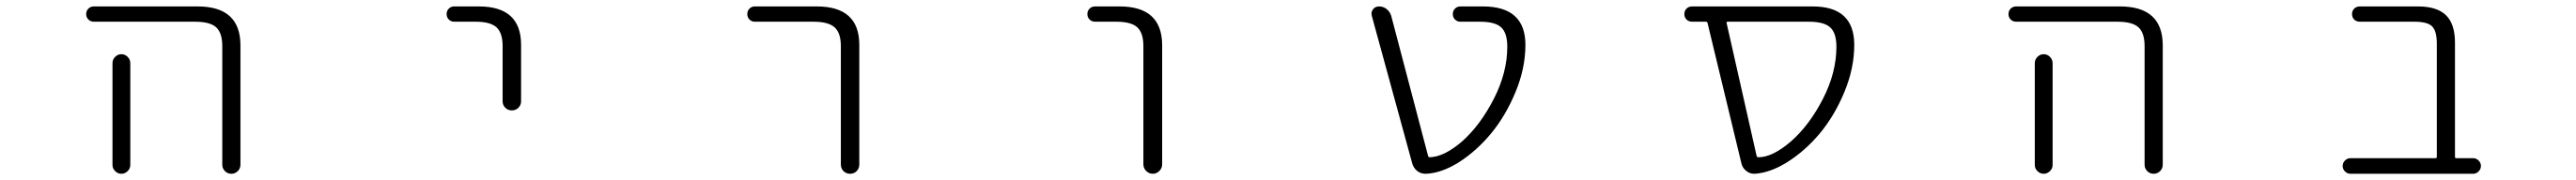

<svg xmlns="http://www.w3.org/2000/svg" viewBox="-20 -565 8040 563"><path d="M273.4 -497.1Q262.7 -497.1 255.9 -503.9Q249 -510.7 249 -521Q249 -531.2 255.9 -538.1Q262.7 -544.9 273.4 -544.9H596.7Q729.5 -544.9 730.5 -424.8V-49.8Q730.5 -38.1 722.2 -29.8Q713.9 -21.5 702.1 -21.5Q690.4 -21.5 682.1 -29.8Q673.8 -38.1 673.8 -49.8V-420.9Q673.8 -461.9 654.8 -479.5Q635.7 -497.1 588.9 -497.1ZM386.7 -367.2V-72.3V-48.8Q386.7 -38.1 378.4 -29.8Q370.1 -21.5 358.9 -21.5Q347.7 -21.5 339.4 -29.8Q331.1 -38.1 331.1 -48.8V-72.3V-367.2Q331.1 -378.9 339.4 -387.2Q347.7 -395.5 358.9 -395.5Q370.1 -395.5 378.4 -387.2Q386.7 -378.9 386.7 -367.2Z M1397.5 -497.1Q1387.7 -497.1 1380.9 -503.9Q1374 -510.7 1374 -521Q1374 -531.2 1380.9 -538.1Q1387.7 -544.9 1397.5 -544.9H1474.6Q1606.4 -544.9 1606.4 -424.8V-248Q1606.4 -236.3 1598.1 -228Q1589.8 -219.7 1577.6 -219.7Q1565.4 -219.7 1557.1 -228Q1548.8 -236.3 1548.8 -248V-420.9Q1548.8 -461.9 1529.8 -479.5Q1510.7 -497.1 1464.8 -497.1Z M2335.9 -497.1Q2326.2 -497.1 2319.3 -503.9Q2312.5 -510.7 2312.5 -521Q2312.5 -531.2 2319.3 -538.1Q2326.2 -544.9 2335.9 -544.9H2529.3Q2662.1 -544.9 2662.1 -424.8V-50.8Q2662.1 -38.1 2653.8 -29.8Q2645.5 -21.5 2633.3 -21.5Q2621.1 -21.5 2612.8 -29.8Q2604.5 -38.1 2604.5 -50.8V-420.9Q2604.5 -461.9 2585 -479.5Q2565.4 -497.1 2519.5 -497.1Z M3398.4 -497.1Q3387.7 -497.1 3380.9 -503.9Q3374 -510.7 3374 -521Q3374 -531.2 3380.9 -538.1Q3387.7 -544.9 3398.4 -544.9H3474.6Q3606.4 -544.9 3607.4 -424.8V-50.8Q3607.4 -39.1 3598.6 -30.3Q3589.8 -21.5 3578.1 -21.5Q3566.4 -21.5 3557.6 -30.3Q3548.8 -39.1 3548.8 -50.8V-420.9Q3548.8 -461.9 3529.8 -479.5Q3510.7 -497.1 3464.8 -497.1Z M4543.9 -123Q4600.6 -173.8 4642.6 -255.9Q4684.6 -337.9 4684.6 -418.9Q4684.6 -461.9 4665.5 -479.5Q4646.5 -497.1 4599.6 -497.1H4538.1Q4528.3 -497.1 4521.5 -503.9Q4514.6 -510.7 4514.6 -521Q4514.6 -531.2 4521.5 -538.1Q4528.3 -544.9 4538.1 -544.9H4608.4Q4741.2 -544.9 4741.2 -424.8Q4741.2 -351.6 4710.4 -277.3Q4679.7 -203.1 4634.3 -147.9Q4588.9 -92.8 4532.2 -56.6Q4478.5 -23.4 4430.7 -21.5Q4429.7 -21.5 4428.7 -21.5Q4415 -21.5 4403.3 -30.3Q4391.6 -40 4387.7 -54.7L4261.7 -515.6Q4260.7 -519.5 4260.7 -522.5Q4260.7 -529.3 4265.6 -536.1Q4272.5 -544.9 4284.2 -544.9Q4297.9 -544.9 4308.1 -536.6Q4318.4 -528.3 4322.3 -515.6L4437.5 -77.1Q4438.5 -73.2 4442.4 -73.2Q4487.3 -74.2 4543.9 -123Z M5373 -497.1Q5368.2 -497.1 5369.1 -493.2L5462.9 -77.1Q5463.9 -73.2 5468.8 -73.2Q5512.7 -73.2 5570.3 -123Q5627.9 -173.8 5669.9 -255.9Q5711.9 -337.9 5711.9 -418.9Q5711.9 -461.9 5692.4 -479.5Q5672.9 -497.1 5626 -497.1ZM5767.6 -424.8Q5767.6 -351.6 5736.8 -277.3Q5706.1 -203.1 5660.2 -147.9Q5614.3 -92.8 5556.6 -56.6Q5503.9 -24.4 5457 -21.5Q5456.1 -21.5 5455.1 -21.5Q5441.4 -21.5 5430.7 -30.3Q5418 -40 5415 -55.7L5309.6 -493.2Q5308.6 -497.1 5304.7 -497.1H5261.7Q5251 -497.1 5244.1 -503.9Q5237.3 -510.7 5237.3 -521Q5237.3 -531.2 5244.1 -538.1Q5251 -544.9 5261.7 -544.9H5635.7Q5636.7 -544.9 5637.7 -544.9Q5767.6 -544.9 5767.6 -424.8Z M6273.4 -497.1Q6262.7 -497.1 6255.9 -503.9Q6249 -510.7 6249 -521Q6249 -531.2 6255.9 -538.1Q6262.7 -544.9 6273.4 -544.9H6596.7Q6729.5 -544.9 6730.5 -424.8V-49.8Q6730.5 -38.1 6722.2 -29.8Q6713.9 -21.5 6702.1 -21.5Q6690.4 -21.5 6682.1 -29.8Q6673.8 -38.1 6673.8 -49.8V-420.9Q6673.8 -461.9 6654.8 -479.5Q6635.7 -497.1 6588.9 -497.1ZM6386.7 -367.2V-72.3V-48.8Q6386.7 -38.1 6378.4 -29.8Q6370.1 -21.5 6358.9 -21.5Q6347.7 -21.5 6339.4 -29.8Q6331.1 -38.1 6331.1 -48.8V-72.3V-367.2Q6331.1 -378.9 6339.4 -387.2Q6347.7 -395.5 6358.9 -395.5Q6370.1 -395.5 6378.4 -387.2Q6386.7 -378.9 6386.7 -367.2Z M7585.9 -428.7Q7585.9 -467.8 7571.3 -482.4Q7556.6 -497.1 7516.6 -497.1H7345.7Q7335 -497.1 7328.1 -503.9Q7321.3 -510.7 7321.3 -521Q7321.3 -531.2 7328.1 -538.1Q7335 -544.9 7345.7 -544.9H7527.3Q7585.9 -544.9 7614.3 -517.6Q7642.6 -490.2 7642.6 -431.6V-74.2Q7642.6 -70.3 7646.5 -70.3H7699.2Q7709 -70.3 7716.3 -63Q7723.6 -55.7 7723.6 -45.9Q7723.6 -36.1 7716.3 -28.8Q7709 -21.5 7699.2 -21.5H7316.4Q7306.6 -21.5 7299.3 -28.8Q7292 -36.1 7292 -45.9Q7292 -55.7 7299.3 -63Q7306.6 -70.3 7316.4 -70.3H7582Q7585.9 -70.3 7585.9 -74.2Z"/></svg>

Font: Gen Jyuu Gothic L Monospace Light
Style: Regular
Weight: 300
Designer: [Source Han Sans]
Ryoko NISHIZUKA  (kana & ideographs); Paul D. Hunt (Latin, Greek & Cyrillic); Wenlong ZHANG  (bopomofo
Version: Version 1.002.20150607